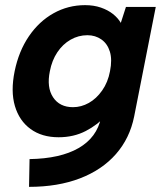

<svg xmlns="http://www.w3.org/2000/svg" viewBox="-20 -527 638 747"><path d="M470 -500H586L502 -74Q485 11 431 72.5Q377 134 291 167Q205 200 93 200L95 92Q215 90 286 49Q357 8 373 -69V-71L391 -77Q361 -42 314 -17.5Q267 7 208 7Q143 7 99 -25Q55 -57 38 -114.5Q21 -172 37 -250Q53 -328 92.5 -386Q132 -444 188.5 -475.5Q245 -507 311 -507Q345 -507 372.5 -497.5Q400 -488 419.5 -472.5Q439 -457 450 -438ZM174 -250Q161 -187 186.5 -148.5Q212 -110 264 -110Q296 -110 325.5 -126.5Q355 -143 377.5 -175Q400 -207 408 -250Q417 -295 407.5 -326Q398 -357 374.5 -373.5Q351 -390 320 -390Q285 -390 254.5 -372.5Q224 -355 203 -323.5Q182 -292 174 -250Z"/></svg>

Font: Albert Sans
Style: Bold Italic
Weight: 700
Italic angle: -11.25°
Designer: Andreas Rasmussen
Foundry: a.Foundry
Version: Version 1.025